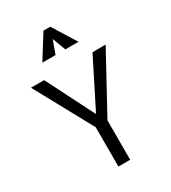

<svg xmlns="http://www.w3.org/2000/svg" viewBox="-229 -1085 1068 1200"><g transform="rotate(-30 305.0 -485.0)"><path d="M480 -700 306 -354 131 -700H36L263 -284V0H348V-284L575 -700ZM437 -800 331 -970H282L176 -800H271L306 -896L342 -800Z"/></g></svg>

Font: Necto Mono
Style: Regular
Weight: 400
Designer: Marco Condello
Foundry: Collletttivo
Version: Version 1.300;Glyphs 3.2 (3217)